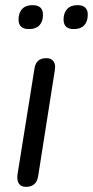

<svg xmlns="http://www.w3.org/2000/svg" viewBox="-20 -719 361 746"><path d="M81 7Q62 7 53.5 -5.5Q45 -18 48 -41L114 -453Q120 -493 160 -493Q179 -493 188 -480.5Q197 -468 193 -446L128 -33Q121 7 81 7ZM267 -606Q227 -606 227 -643Q227 -669 241 -684Q255 -699 281 -699Q321 -699 321 -662Q321 -635 307 -620.5Q293 -606 267 -606ZM93 -606Q52 -606 52 -643Q52 -669 66 -684Q80 -699 106 -699Q147 -699 147 -662Q147 -635 133 -620.5Q119 -606 93 -606Z"/></svg>

Font: Nunito
Style: Italic
Weight: 400
Italic angle: -9°
Designer: Vernon Adams
Foundry: Vernon Adams
Version: Version 3.601; ttfautohint (v1.8.2.53-6de2)